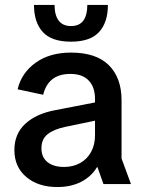

<svg xmlns="http://www.w3.org/2000/svg" viewBox="-20 -742 571 774"><path d="M211 12Q134 12 86 -28.5Q38 -69 38 -137Q38 -203 82.5 -243.5Q127 -284 203 -298L409 -338V-265L245 -231Q197 -221 172 -201Q147 -181 147 -144Q147 -108 171.5 -88.5Q196 -69 238 -69Q275 -69 303.5 -85Q332 -101 347.5 -130Q363 -159 363 -196V-343Q363 -391 337.5 -417.5Q312 -444 264 -444Q218 -444 191 -422.5Q164 -401 154 -360L51 -382Q67 -449 124 -489.5Q181 -530 266 -530Q368 -530 419 -479Q470 -428 470 -338V-103L508 0H397L373 -68H371Q348 -30 307 -9Q266 12 211 12ZM266 -574Q188 -574 152.5 -613Q117 -652 117 -722H200Q200 -681 216.5 -659Q233 -637 266 -637Q300 -637 316 -659Q332 -681 332 -722H415Q415 -652 379.5 -613Q344 -574 266 -574Z"/></svg>

Font: TikTok Sans 24pt Medium
Style: Regular
Weight: 500
Version: Version 4.000